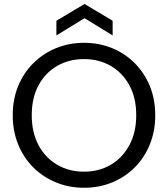

<svg xmlns="http://www.w3.org/2000/svg" viewBox="-20 -916 826 944"><path d="M393 7.2Q320 7.2 256.2 -18.8Q192.4 -44.8 144.3 -92.4Q96.2 -140 69.4 -205.6Q42.6 -271.2 42.6 -349.5Q42.6 -427.7 69.4 -493Q96.2 -558.2 144.3 -605.8Q192.4 -653.5 256.2 -679.5Q320 -705.5 393 -705.5Q467 -705.5 530.6 -679.5Q594.3 -653.5 642 -605.8Q689.8 -558.2 716.6 -493Q743.3 -427.7 743.3 -349.5Q743.3 -271.2 716.6 -205.6Q689.8 -140 642 -92.4Q594.3 -44.8 530.6 -18.8Q467 7.2 393 7.2ZM393 -71.9Q466.6 -71.9 524.4 -105.8Q582.2 -139.6 616 -202.1Q649.8 -264.6 649.8 -349.5Q649.8 -435.1 616 -496.9Q582.2 -558.6 524.4 -592.1Q466.6 -625.5 393 -625.5Q319.6 -625.5 261.3 -592.1Q203 -558.6 169.6 -496.9Q136.1 -435.1 136.1 -349.5Q136.1 -264.6 169.6 -202.1Q203 -139.6 261.3 -105.8Q319.6 -71.9 393 -71.9ZM533.8 -814V-741.9L395.7 -826.6L257.3 -741.9V-814L395.7 -896.5Z"/></svg>

Font: Poppins Variable
Style: Regular
Weight: 100
Designer: Jonny Pinhorn
Foundry: Indian Type Foundry
Version: Version 6.000